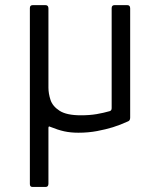

<svg xmlns="http://www.w3.org/2000/svg" viewBox="-20 -520 626 754"><path d="M97.3 203V-488.3Q97.3 -499.8 108.3 -499.8H158.8Q170.2 -499.8 170.2 -486.7V-175.5Q170.2 -152.8 178.3 -127.8Q186.5 -102.7 214.1 -84.9Q241.7 -67.2 297.8 -67.2Q332 -67.2 359.6 -71.9Q387.2 -76.7 410.8 -83.5Q418.5 -85.7 418.5 -95.3V-487.7Q418.5 -499.8 429.5 -499.8H480.2Q491.2 -499.8 491.2 -487V-58Q491.2 -47 483.7 -43.8Q451.3 -29 423.4 -20.4Q395.5 -11.8 361.2 -5.3Q326.8 1.2 287.8 1.2Q257.2 1.2 232.2 -4.3Q207.2 -9.8 177.3 -22Q170.2 -26.3 170.2 -17.5V201.3Q170.2 214.2 159 214.2H107.7Q97.3 214.2 97.3 203Z"/></svg>

Font: Vivano Light
Style: Regular
Weight: 300
Designer: Joe Prince, Josias Burgherr
Version: Version 2.064;September 19, 2022;FontCreator 14.0.0.2877 64-